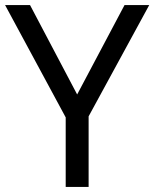

<svg xmlns="http://www.w3.org/2000/svg" viewBox="-20 -734 606 754"><path d="M283 -363 469 -714H566L328 -277V0H238V-273L0 -714H98Z"/></svg>

Font: Noto Sans Anatolian Hieroglyphs
Style: Regular
Weight: 400
Designer: Monotype Design Team
Foundry: Monotype Imaging Inc.
Version: Version 2.001; ttfautohint (v1.8.4.7-5d5b)